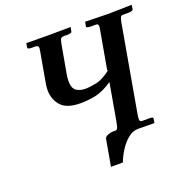

<svg xmlns="http://www.w3.org/2000/svg" viewBox="-139 -775 1013 1046"><g transform="rotate(-20 368.0 -251.5)"><path d="M562 -76Q559 -58 559 -49Q559 -33 572 -33H611Q627 -33 632 -31Q637 -29 636 -24L632 1L538 0Q507 0 480 21.5Q453 43 431.5 76Q410 109 397 144H328L355 -9Q357 -20 374 -26.5Q391 -33 401 -33H418Q428 -33 432 -44.5Q436 -56 440 -77L478 -293Q423 -256 378.5 -247Q334 -238 293 -238Q212 -238 179 -275.5Q146 -313 146 -368Q146 -379 147.5 -389.5Q149 -400 151 -412L180 -576Q181 -583 182 -588.5Q183 -594 183 -598Q183 -613 164 -613H146Q120 -613 121 -622L125 -647L253 -646Q280 -646 317.5 -646.5Q355 -647 382 -647L377 -622Q376 -613 348 -613H331Q315 -613 311 -604.5Q307 -596 303 -576L273 -408Q270 -389 270 -373Q270 -334 289.5 -318.5Q309 -303 346 -303Q365 -303 405 -310.5Q445 -318 496 -358L488 -355L527 -575Q530 -590 530 -599Q530 -612 516 -612H487Q460 -612 461 -621L466 -647L601 -644Q630 -645 669.5 -645.5Q709 -646 736 -647L732 -622Q729 -612 703 -612H674Q663 -612 659 -606Q655 -600 650 -575Z"/></g></svg>

Font: Libertinus Serif SemiBold
Style: Italic
Weight: 600
Italic angle: -11.5°
Designer: Philipp H. Poll, Khaled Hosny
Foundry: Caleb Maclennan
Version: Version 7.051;RELEASE